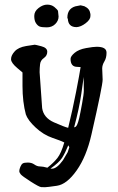

<svg xmlns="http://www.w3.org/2000/svg" viewBox="-20 -615 503 821"><path d="M307.1 -499H307.6C319.7 -499.7 332.5 -505.2 346.2 -515.6C359.9 -526 366.7 -536.3 366.7 -546.4V-557.1H365.7C364.7 -570.8 356.4 -581.2 340.8 -588.4L324.7 -592.3L302.2 -587.9C279.5 -581.1 268.1 -564.9 268.1 -539.6V-536.1H270C270.7 -511.4 283 -499 307.1 -499ZM230.5 -544.4 228 -568.4C226.1 -572.6 220.9 -578.1 212.6 -585C204.3 -591.8 194.1 -595.2 181.9 -595.2C169.7 -595.2 157.4 -590.4 145 -580.8C132.6 -571.2 126.5 -559.9 126.5 -546.9C126.5 -533.9 128.8 -523.7 133.5 -516.4C138.3 -509 143.5 -504.2 149.2 -501.7C154.9 -499.3 165.1 -498 179.9 -498C194.7 -498 206.9 -502.8 216.3 -512.2C225.7 -521.6 230.5 -532.4 230.5 -544.4ZM202.1 106.4C199.9 106.4 197.8 106.3 195.8 106C220.2 88.7 236.7 73.4 245.4 60.1C254 46.7 262.9 28.8 272 6.3L276.4 14.6L269.5 35.6L249.5 69.8C231.9 94.2 216.1 106.4 202.1 106.4ZM318.8 -110.4C315.6 -97.3 312.7 -88.1 310.1 -82.5C307.5 -77 305.2 -73.7 303.2 -72.8C301.3 -71.8 299.2 -71 296.9 -70.3C311.5 -124.7 321.9 -172.9 327.9 -215.1C333.9 -257.2 337.2 -280.9 337.9 -286.1V-279.8L338.4 -229.5V-227.5C338.4 -217.4 335.9 -199.2 331.1 -172.9C325.8 -144.2 321.8 -123.4 318.8 -110.4ZM27.3 -360.4C28 -350.6 36.8 -338.5 53.7 -324.2L76.2 -305.2V-248C76.2 -201.8 81.1 -160.6 90.8 -124.5H91.3C96.8 -108.2 110.7 -89.8 132.8 -69.3C154.9 -48.8 178.6 -34.3 203.9 -25.6C229.1 -17 246.1 -10.4 254.9 -5.9C246.1 24.7 236.3 46.9 225.6 60.5C214.8 74.2 200.5 88.1 182.6 102.1C169.6 98.5 159 96.7 150.9 96.7C142.7 96.7 134.8 93.9 127 88.4C119.1 82.8 109.9 80.1 99.1 80.1C88.4 80.1 81.1 81.4 77.1 84C73.2 86.6 69.8 91.5 66.9 98.6C64 105.8 62.5 111.7 62.5 116.2C62.5 120.8 64.6 125.6 68.8 130.6C73.1 135.7 87.2 145.9 111.3 161.4C135.4 176.8 150.4 184.7 156.2 185.1C162.1 185.4 167.6 185.5 172.9 185.5C178.1 185.5 194.8 183.5 223.1 179.4C251.5 175.4 279.6 153.6 307.6 114C335.6 74.5 356.8 23.1 371.1 -40C403 -179.4 418.9 -257.5 418.9 -274.4L417 -322.3C417 -332 420.1 -342 426.3 -352.3C432.5 -362.5 435.5 -374.8 435.5 -389.2V-390.1C435.5 -406.7 421.5 -415 393.6 -415C384.1 -415 369 -413.2 348.1 -409.4C327.3 -405.7 311 -398.9 299.3 -389.2C287.6 -379.4 281.7 -370.8 281.7 -363.3C281.7 -340.5 291.2 -329.1 310.1 -329.1L324.7 -328.1C321.8 -308.6 315.3 -273.4 305.4 -222.4C295.5 -171.5 284.2 -120.1 271.5 -68.4C260.4 -71 240.1 -78.9 210.4 -92C180.8 -105.2 164.1 -125.5 160.2 -152.8L149.4 -306.2C149.4 -318.5 150.1 -330.1 151.4 -340.8C152.7 -351.6 158.1 -360.3 167.7 -366.9C177.3 -373.6 182.1 -382.6 182.1 -393.8C182.1 -405 173.7 -412.8 157 -417.2C140.2 -421.6 130.8 -423.8 128.7 -423.8C126.5 -423.8 114.3 -422 92 -418.2C69.7 -414.5 53.4 -406.9 43 -395.5C32.6 -384.1 27.3 -373.2 27.3 -362.8Z"/></svg>

Font: Drukaatie burti
Style: Regular
Weight: 400
Version: Version 0.14.4